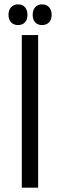

<svg xmlns="http://www.w3.org/2000/svg" viewBox="-20 -861 276 881"><path d="M19 -793Q19 -815 31 -828Q43 -841 63 -841Q83 -841 94.5 -828Q106 -815 106 -793Q106 -771 94.5 -758.5Q83 -746 63 -746Q43 -746 31 -758.5Q19 -771 19 -793ZM130 -793Q130 -815 141.5 -828Q153 -841 173 -841Q193 -841 205 -828Q217 -815 217 -793Q217 -771 205 -758.5Q193 -746 173 -746Q153 -746 141.5 -758.5Q130 -771 130 -793ZM80 -700H155V0H80Z"/></svg>

Font: PT Sans Narrow
Style: Regular
Weight: 400
Width: 3
Designer: A.Korolkova, O.Umpeleva, V.Yefimov
Foundry: ParaType Ltd
Version: Version 2.003W OFL